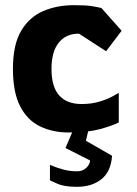

<svg xmlns="http://www.w3.org/2000/svg" viewBox="-20 -502 530 742"><path d="M245 10Q184 10 135 -13.5Q86 -37 58 -91Q30 -145 30 -236Q30 -329 61.5 -382.5Q93 -436 146.5 -459Q200 -482 265 -482Q311 -482 333.5 -478.5Q356 -475 372 -471L450 -383L390 -304L285 -372Q235 -372 207 -337Q179 -302 179 -236Q179 -166 209 -133Q239 -100 295 -100Q332 -100 361.5 -108.5Q391 -117 411 -127.5Q431 -138 439 -143V-29Q414 -16 366.5 -3Q319 10 245 10ZM277 220Q228 220 200.5 207.5Q173 195 173 195V135Q173 135 187.5 141Q202 147 226 153.5Q250 160 279 160Q299 160 313.5 146.5Q328 133 328 118L233 70L263 0H322L312 42L413 100Q409 161 372 190.5Q335 220 277 220Z"/></svg>

Font: Rowdies Light
Style: Regular
Weight: 300
Designer: Jaikishan Patel
Version: Version 1.000; ttfautohint (v1.8.3)